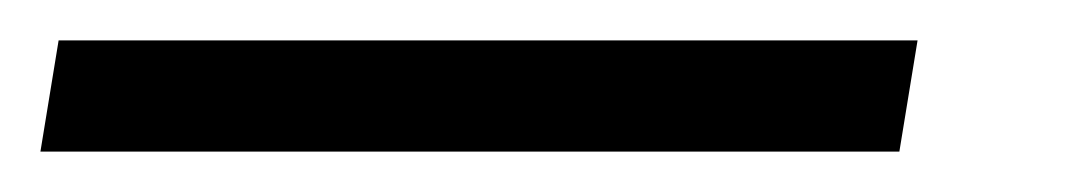

<svg xmlns="http://www.w3.org/2000/svg" viewBox="-51 -20 529 95"><path d="M-31 55 -22 0H403L394 55Z"/></svg>

Font: Nunito Sans 10pt SemiCondensed
Style: Italic
Weight: 400
Width: 4
Italic angle: -9°
Designer: Vernon Adams
Foundry: Vernon Adams
Version: Version 3.101;gftools[0.9.27]